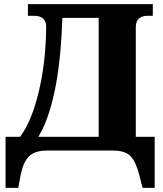

<svg xmlns="http://www.w3.org/2000/svg" viewBox="-20 -734 797 936"><path d="M7 182V-67H78Q112 -113 136 -177.5Q160 -242 175.5 -315.5Q191 -389 198 -463.5Q205 -538 205 -604Q205 -657 145 -657H116V-714H725V-657H698Q674 -657 658 -644Q642 -631 642 -600V-67H734V182H675L660 123Q644 58 618 29Q592 0 531 0H209Q149 0 120.5 29Q92 58 80 123L69 182ZM167 -67H461V-647H284Q277 -436 247 -292.5Q217 -149 167 -67Z"/></svg>

Font: Noto Serif ExtraBold
Style: Regular
Weight: 800
Designer: Monotype Design Team
Foundry: Monotype Imaging Inc.
Version: Version 2.014